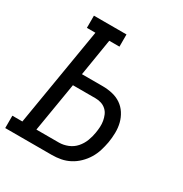

<svg xmlns="http://www.w3.org/2000/svg" viewBox="-180 -866 950 996"><g transform="rotate(30 295.0 -367.5)"><path d="M-10 0V-74H50L148 -662H97V-735H292V-662H231L195 -441H319Q349 -441 377.5 -434.5Q406 -428 429 -412.5Q452 -397 467.5 -373Q483 -349 490 -321.5Q497 -294 496.5 -263.5Q496 -233 491 -204Q486 -177 478 -151Q470 -125 455.5 -101Q441 -77 420 -56.5Q399 -36 374 -23Q349 -10 322.5 -5Q296 0 269 0ZM134 -74H269Q295 -74 321.5 -84.5Q348 -95 366.5 -116Q385 -137 395 -163Q405 -189 409 -215Q412 -233 413 -251Q414 -269 411 -286Q408 -303 401.5 -318.5Q395 -334 382.5 -345.5Q370 -357 353.5 -362.5Q337 -368 319 -368H183Z"/></g></svg>

Font: Iosevka Etoile Oblique
Style: Regular
Weight: 400
Italic angle: -9°
Designer: Belleve Invis
Foundry: Belleve Invis
Version: Version 15.5.2; ttfautohint (v1.8.4)